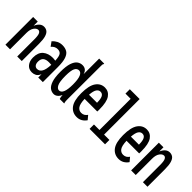

<svg xmlns="http://www.w3.org/2000/svg" viewBox="91 -1462 2268 2268"><g transform="rotate(45 1225.0 -328.0)"><path d="M40 0V-463H117V-393Q133 -431 157.5 -452.5Q182 -474 214 -474Q243 -474 265.5 -458Q288 -442 300.5 -401.5Q313 -361 313 -289V0H237V-287Q237 -350 225 -374.5Q213 -399 192 -399Q164 -399 140.5 -366Q117 -333 117 -273V0Z M491 11Q437 11 407 -27Q377 -65 377 -123Q377 -207 424 -247Q471 -287 549 -287Q566 -287 590 -283Q586 -354 568.5 -377Q551 -400 515 -400Q492 -400 473 -391Q454 -382 435 -360L396 -414Q421 -442 452 -457.5Q483 -473 522 -473Q567 -473 599 -454.5Q631 -436 648 -387.5Q665 -339 665 -250V0H588V-55Q571 -16 545.5 -2.5Q520 11 491 11ZM453 -131Q453 -97 467.5 -79Q482 -61 506 -61Q545 -61 566.5 -98Q588 -135 591 -215Q571 -217 551 -217Q502 -217 477.5 -196.5Q453 -176 453 -131Z M854 10Q819 10 790 -11.5Q761 -33 743 -86Q725 -139 725 -233Q725 -325 742.5 -377.5Q760 -430 789.5 -452Q819 -474 856 -474Q920 -474 939 -407V-667H1023V-659Q1018 -653 1016 -645.5Q1014 -638 1015 -622L1014 -69Q1014 -51 1015 -34Q1016 -17 1022 0H947Q938 -24 938 -57Q924 -26 902 -8Q880 10 854 10ZM869 -65Q937 -65 937 -232Q937 -319 919.5 -360Q902 -401 870 -401Q836 -401 818.5 -365.5Q801 -330 801 -242Q801 -142 820.5 -103.5Q840 -65 869 -65Z M1239 10Q1165 10 1121.5 -47Q1078 -104 1078 -228Q1078 -356 1119.5 -415Q1161 -474 1230 -474Q1292 -474 1329 -421.5Q1366 -369 1366 -245Q1366 -235 1366 -226.5Q1366 -218 1365 -209H1154Q1157 -126 1180.5 -94.5Q1204 -63 1242 -63Q1267 -63 1285 -74Q1303 -85 1317 -105L1358 -56Q1337 -25 1307 -7.5Q1277 10 1239 10ZM1156 -280H1290Q1290 -343 1275 -372.5Q1260 -402 1227 -402Q1198 -402 1179.5 -374.5Q1161 -347 1156 -280Z M1446 0V-73H1538V-594H1451V-667H1615V-73H1704V0Z M1939 10Q1865 10 1821.5 -47Q1778 -104 1778 -228Q1778 -356 1819.5 -415Q1861 -474 1930 -474Q1992 -474 2029 -421.5Q2066 -369 2066 -245Q2066 -235 2066 -226.5Q2066 -218 2065 -209H1854Q1857 -126 1880.5 -94.5Q1904 -63 1942 -63Q1967 -63 1985 -74Q2003 -85 2017 -105L2058 -56Q2037 -25 2007 -7.5Q1977 10 1939 10ZM1856 -280H1990Q1990 -343 1975 -372.5Q1960 -402 1927 -402Q1898 -402 1879.5 -374.5Q1861 -347 1856 -280Z M2140 0V-463H2217V-393Q2233 -431 2257.5 -452.5Q2282 -474 2314 -474Q2343 -474 2365.5 -458Q2388 -442 2400.5 -401.5Q2413 -361 2413 -289V0H2337V-287Q2337 -350 2325 -374.5Q2313 -399 2292 -399Q2264 -399 2240.5 -366Q2217 -333 2217 -273V0Z"/></g></svg>

Font: Inconsolata ExtraCondensed SemiBold
Style: Regular
Weight: 600
Width: 2
Monospace: yes
Designer: Raph Levien, Cyreal, Brenton Simpson
Foundry: Raph Levien, Cyreal, Google
Version: Version 3.001; ttfautohint (v1.8.2.53-6de2)